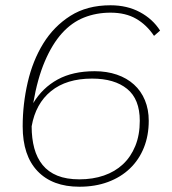

<svg xmlns="http://www.w3.org/2000/svg" viewBox="-20 -698 652 728"><path d="M281 10Q179 10 122.5 -49Q66 -108 66 -219Q66 -303 85 -385.5Q104 -468 144 -533Q184 -598 247 -638Q310 -678 399 -678Q462 -678 510.5 -652Q559 -626 587 -582L564 -562Q536 -604 496 -627Q456 -650 399 -650Q345 -650 298.5 -631.5Q252 -613 215 -572Q178 -531 150 -465.5Q122 -400 106 -307Q141 -365 198.5 -396.5Q256 -428 339 -428Q385 -428 423 -415Q461 -402 488 -377.5Q515 -353 529.5 -318Q544 -283 544 -240Q544 -184 525.5 -138Q507 -92 472.5 -59Q438 -26 389.5 -8Q341 10 281 10ZM281 -18Q332 -18 374 -32.5Q416 -47 446 -75Q476 -103 493 -144.5Q510 -186 510 -240Q510 -322 462 -361Q414 -400 329 -400Q232 -400 173.5 -352.5Q115 -305 100 -219Q100 -173 110 -136Q120 -99 141.5 -72.5Q163 -46 197.5 -32Q232 -18 281 -18Z"/></svg>

Font: Celebes Thin
Style: Italic
Weight: 250
Italic angle: -10°
Designer: Anugrah Pasau
Foundry: Lafontype
Version: Version 1.000; ttfautohint (v1.8.4)